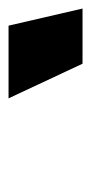

<svg xmlns="http://www.w3.org/2000/svg" viewBox="98 -951 213 449"><g transform="rotate(-90 204.5 -726.5)"><path d="M280 -640 199 -813H369L409 -640Z"/></g></svg>

Font: Plus Jakarta Sans
Style: Bold Italic
Weight: 700
Italic angle: -8°
Designer: Gumpita Rahayu
Foundry: Tokotype
Version: Version 2.071; ttfautohint (v1.8.4.7-5d5b);gftools[0.9.29]